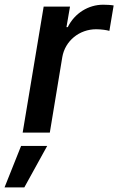

<svg xmlns="http://www.w3.org/2000/svg" viewBox="-75 -574 512 831"><path d="M23.1 0H140.6L194.6 -326.7C206.7 -397.4 268.5 -447.4 341.3 -447.4C363.6 -447.4 388.8 -443.5 398.4 -440.3L416.9 -550.4C405.2 -552.6 385.7 -553.6 371.4 -553.6C308.2 -553.6 248.2 -517.4 218.4 -456.7H212.7L228 -545.5H114ZM-55.4 237.2H30.2L129.3 57.5H16.3Z"/></svg>

Font: Magic Ui Pro Semi Bold
Style: Italic
Weight: 600
Italic angle: -9.39999°
Designer: Stefan Endress, Andreas Faust
Version: Version 1.000;FEAKit 1.0